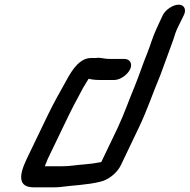

<svg xmlns="http://www.w3.org/2000/svg" viewBox="-20 -773 811 821"><path d="M512 -521H448C428 -521 416 -526 397 -526C394 -525 390 -525 385 -525H370C322 -525 290 -477 266 -433C238 -382 212 -338 185 -282L94 -93C61 -24 56 28 124 28H204C214 28 224 28 235 27C294 19 353 18 409 4C442 -3 481 -33 497 -67L573 -226C611 -305 633 -375 665 -450C683 -498 700 -546 717 -592C725 -613 728 -629 738 -651L766 -708C778 -732 768 -753 744 -753C720 -753 688 -732 676 -708L650 -652C632 -614 624 -581 609 -544C590 -498 576 -453 556 -404C532 -347 512 -288 483 -226L413 -80C388 -75 365 -72 340 -70C309 -68 279 -62 246 -62H172C174 -68 175 -73 179 -80C180 -84 182 -88 184 -93L275 -282C290 -313 302 -335 316 -361L334 -395C341 -406 347 -416 352 -425C354 -428 356 -432 359 -436H360C371 -433 389 -431 405 -431H469C493 -431 524 -452 536 -476C548 -500 536 -521 512 -521Z"/></svg>

Font: Electronic
Style: BlkUltIt
Weight: 900
Version: Version 1.011